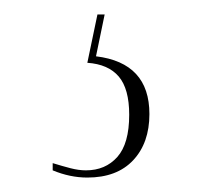

<svg xmlns="http://www.w3.org/2000/svg" viewBox="-20 -24 292 266"><path d="M101 222Q77 222 53 212V202Q66 206 77.5 209Q89 212 99 212Q126 212 142.5 193.5Q159 175 159 135Q159 99 144.5 82Q130 65 101 63L115 -4H125L113 54Q187 63 187 134Q187 174 164.5 198Q142 222 101 222Z"/></svg>

Font: Noto Serif Display ExtraCondensed Thin
Style: Regular
Weight: 100
Width: 2
Designer: Monotype Design Team
Foundry: Monotype Imaging Inc.
Version: Version 2.009